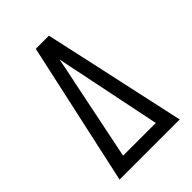

<svg xmlns="http://www.w3.org/2000/svg" viewBox="-215 -832 930 930"><g transform="rotate(-45 250.0 -367.5)"><path d="M44 0 205 -735H295L349 -490L456 0ZM138 -70H362L276 -490Q269 -522 262.5 -554Q256 -586 250 -618Q244 -586 237.5 -554Q231 -522 224 -490Z"/></g></svg>

Font: Iosevka
Style: Regular
Weight: 400
Monospace: yes
Designer: Belleve Invis
Foundry: Belleve Invis
Version: Version 33.2.3; ttfautohint (v1.8.4)